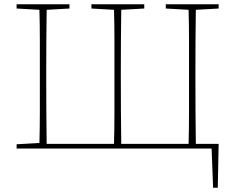

<svg xmlns="http://www.w3.org/2000/svg" viewBox="-20 -697 1104 901"><path d="M758 -657V-677H1006V-657L899 -651Q898 -581 897.5 -508Q897 -435 897 -355V-340Q897 -247 897.5 -170Q898 -93 899 -22H1006L1002 184H980L973 0H58V-20L165 -26Q167 -97 167 -168Q167 -239 167 -310V-367Q167 -438 167 -509.5Q167 -581 165 -651L58 -657V-677H306V-657L199 -651Q198 -581 197.5 -510.5Q197 -440 197 -367V-310Q197 -237 197.5 -165Q198 -93 199 -22H515Q517 -93 517 -170Q517 -247 517 -340V-355Q517 -435 517 -508Q517 -581 515 -651L409 -657V-677H657V-657L549 -651Q548 -581 547.5 -508Q547 -435 547 -355V-340Q547 -247 547.5 -170Q548 -93 549 -22H865Q867 -93 867 -170Q867 -247 867 -340V-355Q867 -435 867 -508Q867 -581 865 -651Z"/></svg>

Font: Source Serif Pro ExtraLight
Style: Regular
Weight: 200
Designer: Frank Grießhammer
Foundry: Adobe Systems Incorporated
Version: Version 3.001;hotconv 1.0.111;makeotfexe 2.5.65597